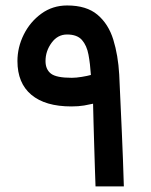

<svg xmlns="http://www.w3.org/2000/svg" viewBox="-20 -668 541 688"><path d="M42.5 -449.2Q42.5 -498.5 65.2 -544.2Q87.9 -589.8 128.2 -619.1Q168.5 -648.4 220.7 -648.4Q290 -648.4 329.3 -615.2Q368.7 -582 386 -525.9Q403.3 -469.7 407.2 -400.9Q412.6 -285.2 416.7 -191.4Q420.9 -97.7 423.8 0H322.3Q321.3 -25.9 320.1 -64.2Q318.8 -102.5 317.6 -145.3Q316.4 -188 315.2 -227.8Q314 -267.6 313.5 -296.4Q301.3 -293.5 281.5 -290Q261.7 -286.6 235.8 -286.6Q142.1 -286.6 92.3 -328.4Q42.5 -370.1 42.5 -449.2ZM220.2 -544.4Q186.5 -544.4 164.8 -514.6Q143.1 -484.9 143.1 -449.2Q143.1 -419.4 162.4 -404.3Q181.6 -389.2 237.3 -389.2Q252.9 -389.2 273.4 -392.6Q293.9 -396 305.7 -399.4Q303.2 -439 297.1 -471.9Q291 -504.9 273.7 -524.7Q256.3 -544.4 220.2 -544.4Z"/></svg>

Font: Vazir Medium
Style: Medium
Weight: 500
Designer: Saber Rastikerdar
Foundry: Saber Rastikerdar
Version: Version 30.0.0